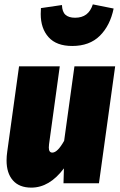

<svg xmlns="http://www.w3.org/2000/svg" viewBox="-20 -837 546 877"><path d="M10 -104Q10 -123 13 -144L67 -534H253L204 -178Q203 -172 203 -163Q203 -140 219 -140Q243 -140 273 -194L320 -534H506L432 0H270L272 -68Q206 20 123 20Q68 20 39 -13Q10 -46 10 -104ZM166 -773Q166 -791 167 -800L263 -814Q264 -783 279 -769.5Q294 -756 323 -756Q354 -756 374 -771Q394 -786 404 -817L499 -798Q483 -720 436 -673.5Q389 -627 310 -627Q238 -627 202 -667Q166 -707 166 -773Z"/></svg>

Font: Fira Sans Condensed Black
Style: Italic
Weight: 900
Width: 3
Italic angle: -8°
Designer: Carrois Corporate & Edenspiekermann AG
Foundry: Carrois Corporate GbR & Edenspiekermann AG
Version: Version 4.203